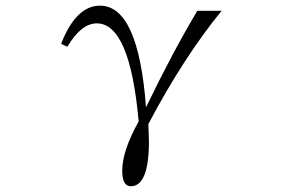

<svg xmlns="http://www.w3.org/2000/svg" viewBox="-20 -562 1040 678"><path d="M195.8 -407.2Q248.5 -542 333 -542Q468.8 -542 495.6 -183.1Q589.4 -377.4 676.8 -523.9H762.7Q628.4 -359.9 503.9 -124Q505.9 -78.6 505.9 -63Q505.9 95.7 441.9 95.7Q411.6 95.7 411.6 40.5Q411.6 -29.3 469.7 -133.3Q438.5 -479.5 321.8 -479.5Q267.1 -479.5 217.8 -397Z"/></svg>

Font: I.Ming
Style: Regular
Weight: 400
Designer: Ichiten Fonts Project
Version: Version 6.11; Dec 27, 2019